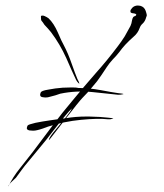

<svg xmlns="http://www.w3.org/2000/svg" viewBox="-20 -637 589 689"><path d="M127 -580.1Q129.9 -581.1 132.8 -581.1Q136.7 -581.1 140.6 -579.1Q147.5 -576.2 154.3 -571.3Q172.9 -553.7 187.5 -520.5Q202.1 -486.3 208 -476.6Q224.6 -445.3 237.3 -408.2Q250 -372.1 257.8 -353.5Q264.6 -340.8 264.6 -337.9Q264.6 -336.9 263.7 -336.9Q263.7 -336.9 262.7 -337.9Q256.8 -342.8 252.9 -350.6Q239.3 -378.9 217.8 -428.7Q195.3 -478.5 163.1 -521.5Q160.2 -525.4 151.4 -535.2Q142.6 -544.9 139.6 -547.9Q132.8 -558.6 128.9 -562.5Q127 -564.5 127 -573.2Q127 -576.2 127 -580.1ZM460.9 -588.9Q448.2 -589.8 448.2 -594.7Q447.3 -600.6 451.2 -604.5Q456.1 -612.3 463.9 -615.2Q468.8 -617.2 474.6 -617.2Q478.5 -617.2 483.4 -616.2Q498 -612.3 502.9 -597.7Q505.9 -588.9 506.8 -583Q506.8 -579.1 504.9 -576.2Q501 -560.5 492.2 -552.7Q484.4 -545.9 481.4 -537.1Q474.6 -517.6 459 -504.9Q443.4 -491.2 429.7 -476.6Q418 -463.9 408.2 -450.2Q397.5 -436.5 384.8 -423.8Q373 -411.1 363.3 -396.5Q353.5 -381.8 343.8 -367.2Q329.1 -344.7 311.5 -325.2Q294.9 -304.7 275.4 -285.2Q270.5 -280.3 253.9 -259.8Q238.3 -239.3 218.8 -214.8Q195.3 -184.6 175.8 -159.2Q156.2 -133.8 155.3 -133.8Q155.3 -141.6 170.9 -161.1Q187.5 -181.6 205.1 -202.1Q218.8 -218.8 228.5 -232.4Q238.3 -245.1 236.3 -248Q236.3 -245.1 228.5 -238.3Q221.7 -231.4 220.7 -229.5Q201.2 -207 182.6 -182.6Q164.1 -159.2 145.5 -134.8Q129.9 -115.2 113.3 -95.7Q96.7 -76.2 81.1 -56.6Q69.3 -43 58.6 -28.3Q47.9 -13.7 37.1 1Q34.2 3.9 21.5 15.6Q9.8 27.3 9.8 32.2Q26.4 -2 50.8 -32.2Q74.2 -62.5 97.7 -91.8Q132.8 -137.7 168 -185.5Q203.1 -232.4 241.2 -277.3Q281.2 -326.2 323.2 -374Q365.2 -420.9 403.3 -471.7Q416 -488.3 427.7 -506.8Q438.5 -525.4 448.2 -543.9Q452.1 -551.8 454.1 -565.4Q457 -579.1 464.8 -579.1Q466.8 -580.1 468.8 -583Q470.7 -586.9 460.9 -588.9Q460.9 -588.9 476.6 -585.9Q492.2 -583 502.9 -581.1Q502.9 -581.1 460.9 -588.9ZM126 -304.7Q127.9 -311.5 153.3 -315.4Q177.7 -320.3 205.1 -322.3Q221.7 -323.2 236.3 -323.2Q238.3 -323.2 239.3 -323.2Q254.9 -323.2 261.7 -321.3Q299.8 -321.3 341.8 -313.5Q382.8 -305.7 404.3 -302.7Q422.9 -300.8 422.9 -299.8Q422.9 -298.8 420.9 -298.8Q413.1 -296.9 404.3 -296.9Q370.1 -300.8 311.5 -306.6Q252.9 -312.5 196.3 -300.8Q192.4 -299.8 178.7 -294.9Q165 -291 160.2 -290Q152.3 -287.1 142.6 -287.1Q138.7 -287.1 133.8 -288.1Q124 -289.1 124 -296.9Q124 -299.8 126 -304.7ZM79.1 -186.5Q82 -190.4 107.4 -196.3Q131.8 -201.2 159.2 -205.1Q177.7 -208 193.4 -210Q210 -211.9 216.8 -212.9Q251 -218.8 289.1 -218.8Q294.9 -218.8 299.8 -218.8Q344.7 -217.8 367.2 -214.8Q386.7 -212.9 386.7 -211.9Q385.7 -210.9 383.8 -210.9Q376 -208 367.2 -209Q331.1 -212.9 270.5 -207Q210 -201.2 152.3 -182.6Q147.5 -180.7 133.8 -175.8Q119.1 -170.9 113.3 -169.9Q106.4 -168 98.6 -168Q92.8 -168 85.9 -168.9Q76.2 -170.9 76.2 -176.8Q76.2 -180.7 79.1 -186.5Z"/></svg>

Font: Margalida Font
Style: Regular
Weight: 400
Designer: Mateu Riera. mateurierasureda@hotmail.com
Version: Version 1.0